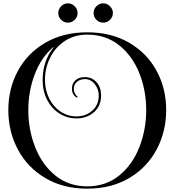

<svg xmlns="http://www.w3.org/2000/svg" viewBox="-20 -1014 1041 1153"><path d="M978 -353Q978 -224 920.5 -116Q863 -8 755.5 55.5Q648 119 504 119Q360 119 252.5 55.5Q145 -8 87.5 -116Q30 -224 30 -353Q30 -482 87.5 -588.5Q145 -695 252.5 -757.5Q360 -820 504 -820Q648 -820 755.5 -757.5Q863 -695 920.5 -588.5Q978 -482 978 -353ZM858 -353Q858 -471 816.5 -575Q775 -679 695 -742.5Q615 -806 504 -806H503Q427 -806 369.5 -768Q312 -730 281 -667.5Q250 -605 250 -534Q250 -474 275 -423.5Q300 -373 343.5 -344Q387 -315 439 -315Q495 -315 534 -349.5Q573 -384 573 -440Q573 -479 549 -509Q525 -539 490 -539Q461 -539 442 -522.5Q423 -506 423 -481Q423 -466 430 -453Q437 -440 446 -432L442 -427Q412 -445 412 -481Q412 -512 432.5 -531.5Q453 -551 490 -551Q531 -551 559 -521Q587 -491 587 -440Q587 -378 544.5 -340.5Q502 -303 439 -303Q384 -303 337.5 -332Q291 -361 263.5 -413.5Q236 -466 236 -534Q236 -590 253 -640.5Q270 -691 302 -729L300 -731Q228 -670 189 -568.5Q150 -467 150 -353Q150 -235 191.5 -129.5Q233 -24 313 40.5Q393 105 504 105Q615 105 695 40.5Q775 -24 816.5 -129.5Q858 -235 858 -353ZM446 -936Q446 -912 428.5 -895Q411 -878 388 -878Q364 -878 347 -895Q330 -912 330 -936Q330 -959 347 -976.5Q364 -994 388 -994Q411 -994 428.5 -976.5Q446 -959 446 -936ZM658 -936Q658 -912 640.5 -895Q623 -878 600 -878Q576 -878 559 -895Q542 -912 542 -936Q542 -959 559 -976.5Q576 -994 600 -994Q623 -994 640.5 -976.5Q658 -959 658 -936Z"/></svg>

Font: Myanmar April Display
Style: Regular
Weight: 400
Designer: Khon Soe Zaw Thu
Foundry: Myanmar OS
Version: Version 2.50 April 12, 2019